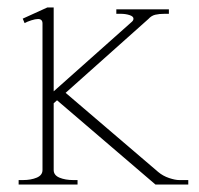

<svg xmlns="http://www.w3.org/2000/svg" viewBox="-20 -495 535 515"><path d="M485 -12V0H397L133 -226L124 -218V-39Q124 -25 139.5 -18.5Q155 -12 177 -12H188V0H30V-12H41Q63 -12 78.5 -18.5Q94 -25 94 -39V-432Q94 -444 82 -444Q75 -444 64 -440.5Q53 -437 46 -433L41 -445L107 -475H124V-250L333 -436Q338 -440 338 -445Q338 -451 327.5 -454.5Q317 -458 303 -458H292V-470H433V-458H422Q407 -458 396.5 -455.5Q386 -453 378 -444L156 -246L404 -34Q417 -23 433.5 -17.5Q450 -12 461 -12Z"/></svg>

Font: Taviraj Thin
Style: Regular
Weight: 250
Designer: Katatrad Team
Foundry: CadsonDemak
Version: Version 1.001